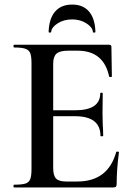

<svg xmlns="http://www.w3.org/2000/svg" viewBox="-20 -821 587 841"><path d="M42 -12Q76 -12 91.5 -17Q107 -22 112.5 -36.5Q118 -51 118 -81V-544Q118 -574 112.5 -588Q107 -602 91 -607.5Q75 -613 42 -613Q39 -613 39 -619Q39 -625 42 -625H458Q468 -625 468 -616L470 -486Q470 -484 464.5 -483.5Q459 -483 458 -486Q434 -599 320 -599H279Q242 -599 227.5 -586Q213 -573 213 -542V-85Q213 -52 225.5 -39Q238 -26 270 -26H319Q453 -26 489 -155Q489 -157 494 -157Q501 -157 501 -154Q491 -78 491 -15Q491 -7 488 -3.5Q485 0 476 0H42Q39 0 39 -6Q39 -12 42 -12ZM308 -312H168V-338H309Q419 -338 419 -412Q419 -415 424.5 -415Q430 -415 430 -412L429 -325L430 -278Q432 -246 432 -226Q432 -224 426 -224Q420 -224 420 -226Q420 -312 308 -312ZM193 -682Q195 -740 221.5 -770.5Q248 -801 296 -801Q344 -801 370 -770.5Q396 -740 398 -682Q398 -678 392.5 -678Q387 -678 387 -681Q385 -702 358 -719Q331 -736 296 -736Q260 -736 233 -719Q206 -702 204 -681Q203 -678 198 -678Q193 -678 193 -682Z"/></svg>

Font: Cormorant Garamond SemiBold
Style: Regular
Weight: 600
Designer: Christian Thalmann (Catharsis Fonts)
Foundry: Catharsis Fonts
Version: Version 4.000